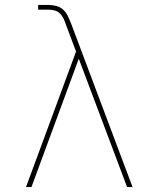

<svg xmlns="http://www.w3.org/2000/svg" viewBox="-20 -755 640 775"><path d="M85 0 287 -547 247 -653Q243 -666 237.5 -678Q232 -690 223 -699.5Q214 -709 201 -712.5Q188 -716 175 -716H134V-735H175Q191 -735 207 -731Q223 -727 235 -716Q247 -705 254 -690Q261 -675 267 -660L515 0H493L298 -518L107 0Z"/></svg>

Font: Iosevka Slab Thin Extended
Style: Regular
Weight: 100
Width: 7
Monospace: yes
Designer: Belleve Invis
Foundry: Belleve Invis
Version: Version 11.1.1; ttfautohint (v1.8.3)